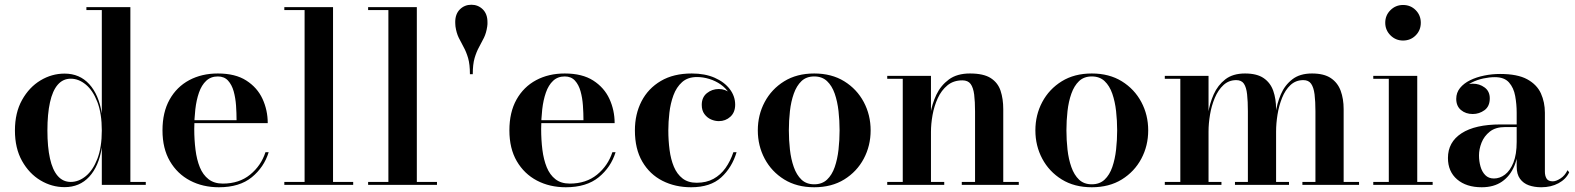

<svg xmlns="http://www.w3.org/2000/svg" viewBox="-20 -780 6644 810"><path d="M252.5 9.5Q198.5 9.5 150.8 -19Q103 -47.5 73 -101Q43 -154.5 43 -229.5Q43 -304.5 73 -358.2Q103 -412 150.8 -440.8Q198.5 -469.5 252.5 -469.5Q316 -469.5 356.5 -425Q397 -380.5 409.5 -301.5V-737.5H344.5V-750H530V-12.5H595V0H409.5V-157.5Q397 -78.5 356.5 -34.5Q316 9.5 252.5 9.5ZM278.5 -12.5Q312 -12.5 342 -37Q372 -61.5 390.8 -110Q409.5 -158.5 409.5 -229.5Q409.5 -301 390.8 -349.8Q372 -398.5 342 -423.2Q312 -448 278.5 -448Q245.5 -448 223.5 -422.5Q201.5 -397 190.8 -348Q180 -299 180 -229.5Q180 -160 190.8 -111.5Q201.5 -63 223.5 -37.8Q245.5 -12.5 278.5 -12.5Z M903.5 10Q835.5 10 781.8 -18.2Q728 -46.5 696.8 -100Q665.5 -153.5 665.5 -230Q665.5 -306.5 695.5 -360Q725.5 -413.5 778.2 -441.8Q831 -470 899 -470Q973 -470 1019.2 -440.2Q1065.5 -410.5 1087.5 -362.8Q1109.5 -315 1109.5 -260.5H732.5V-273H978Q978 -302.5 975.8 -334.8Q973.5 -367 965.8 -394.8Q958 -422.5 942 -440Q926 -457.5 899 -457.5Q869.5 -457.5 850 -439.2Q830.5 -421 819.5 -389.5Q808.5 -358 804 -318.5Q799.5 -279 799.5 -236Q799.5 -190 804.8 -148.2Q810 -106.5 823 -74.5Q836 -42.5 859.8 -24Q883.5 -5.5 920 -5.5Q989 -5.5 1035.2 -43.2Q1081.5 -81 1100 -138H1113.5Q1094 -74.5 1042.2 -32.2Q990.5 10 903.5 10Z M1385 -750V-12.5H1470V0H1179.5V-12.5H1265V-737.5H1179.5V-750Z M1738.5 -750V-12.5H1823.5V0H1533V-12.5H1618.5V-737.5H1533V-750Z M1962.5 -467Q1962.5 -508.5 1954.8 -535Q1947 -561.5 1936 -581.2Q1925 -601 1915.2 -621Q1905.5 -641 1901.5 -668.5Q1901 -674 1900.8 -678.2Q1900.5 -682.5 1900.5 -687Q1900.5 -721 1920.2 -740.5Q1940 -760 1968.5 -760Q1997 -760 2016.8 -740.5Q2036.5 -721 2036.5 -687Q2036.5 -682.5 2036.5 -678.2Q2036.5 -674 2035.5 -668.5Q2031.5 -641 2021.8 -621Q2012 -601 2001 -581.2Q1990 -561.5 1982.2 -535Q1974.5 -508.5 1974.5 -467Z M2367 10Q2299 10 2245.2 -18.2Q2191.5 -46.5 2160.2 -100Q2129 -153.5 2129 -230Q2129 -306.5 2159 -360Q2189 -413.5 2241.8 -441.8Q2294.5 -470 2362.5 -470Q2436.5 -470 2482.8 -440.2Q2529 -410.5 2551 -362.8Q2573 -315 2573 -260.5H2196V-273H2441.5Q2441.5 -302.5 2439.2 -334.8Q2437 -367 2429.2 -394.8Q2421.5 -422.5 2405.5 -440Q2389.5 -457.5 2362.5 -457.5Q2333 -457.5 2313.5 -439.2Q2294 -421 2283 -389.5Q2272 -358 2267.5 -318.5Q2263 -279 2263 -236Q2263 -190 2268.2 -148.2Q2273.5 -106.5 2286.5 -74.5Q2299.5 -42.5 2323.2 -24Q2347 -5.5 2383.5 -5.5Q2452.5 -5.5 2498.8 -43.2Q2545 -81 2563.5 -138H2577Q2557.5 -74.5 2505.8 -32.2Q2454 10 2367 10Z M2895.5 10Q2828.5 10 2774.8 -17.2Q2721 -44.5 2689.8 -98Q2658.5 -151.5 2658.5 -230Q2658.5 -298.5 2686.5 -352.8Q2714.5 -407 2768 -438.5Q2821.5 -470 2898.5 -470Q2954 -470 2995 -452Q3036 -434 3058.8 -404Q3081.5 -374 3081.5 -338.5Q3081.5 -306 3061.2 -287.5Q3041 -269 3012.5 -269Q2996 -269 2979.5 -276.2Q2963 -283.5 2951.8 -298.8Q2940.5 -314 2940.5 -337.5Q2940.5 -369.5 2962.2 -387Q2984 -404.5 3012.5 -404.5Q3039.5 -404.5 3060 -387.5Q3080.5 -370.5 3080.5 -338.5H3069Q3069 -365.5 3055.5 -387Q3042 -408.5 3020.2 -423.8Q2998.5 -439 2972.2 -447Q2946 -455 2920.5 -455Q2881.5 -455 2857.5 -433.5Q2833.5 -412 2821 -377.8Q2808.5 -343.5 2804 -304.5Q2799.5 -265.5 2799.5 -230Q2799.5 -187 2804.8 -147.2Q2810 -107.5 2823 -76.5Q2836 -45.5 2859.5 -27.2Q2883 -9 2919 -9Q2960 -9 2990 -25.5Q3020 -42 3040.8 -71.2Q3061.5 -100.5 3074 -138H3087.5Q3068 -73 3022.5 -31.5Q2977 10 2895.5 10Z M3415 10Q3341.5 10 3288.2 -23Q3235 -56 3206 -110.5Q3177 -165 3177 -230Q3177 -295 3206 -349.5Q3235 -404 3288.2 -437Q3341.5 -470 3415 -470Q3488.5 -470 3541.8 -437Q3595 -404 3624 -349.5Q3653 -295 3653 -230Q3653 -165 3624 -110.5Q3595 -56 3541.8 -23Q3488.5 10 3415 10ZM3415 -2.5Q3448 -2.5 3469 -22.2Q3490 -42 3501.5 -75.2Q3513 -108.5 3517.5 -149Q3522 -189.5 3522 -230Q3522 -271 3517.5 -311.2Q3513 -351.5 3501.5 -384.8Q3490 -418 3469 -437.8Q3448 -457.5 3415 -457.5Q3382 -457.5 3361.2 -437.8Q3340.5 -418 3328.8 -384.8Q3317 -351.5 3312.5 -311.2Q3308 -271 3308 -230Q3308 -189.5 3312.5 -149Q3317 -108.5 3328.8 -75.2Q3340.5 -42 3361.2 -22.2Q3382 -2.5 3415 -2.5Z M3907.5 -460V-12.5H3963.5V0H3723V-12.5H3788.5V-447.5H3723V-460ZM4212.5 -319.5V-12.5H4278V0H4037.5V-12.5H4093.5V-309.5Q4093.5 -351.5 4089.8 -381Q4086 -410.5 4074.8 -425.8Q4063.5 -441 4040 -441Q4002.5 -441 3977 -420Q3951.5 -399 3936.2 -365.8Q3921 -332.5 3914.2 -294.8Q3907.5 -257 3907.5 -223.5L3898.5 -221Q3898.5 -256.5 3905.2 -299.2Q3912 -342 3930.5 -380.8Q3949 -419.5 3983.2 -444.8Q4017.5 -470 4072 -470Q4129.5 -470 4159.8 -450.5Q4190 -431 4201.2 -397Q4212.5 -363 4212.5 -319.5Z M4586 10Q4512.5 10 4459.2 -23Q4406 -56 4377 -110.5Q4348 -165 4348 -230Q4348 -295 4377 -349.5Q4406 -404 4459.2 -437Q4512.5 -470 4586 -470Q4659.5 -470 4712.8 -437Q4766 -404 4795 -349.5Q4824 -295 4824 -230Q4824 -165 4795 -110.5Q4766 -56 4712.8 -23Q4659.5 10 4586 10ZM4586 -2.5Q4619 -2.5 4640 -22.2Q4661 -42 4672.5 -75.2Q4684 -108.5 4688.5 -149Q4693 -189.5 4693 -230Q4693 -271 4688.5 -311.2Q4684 -351.5 4672.5 -384.8Q4661 -418 4640 -437.8Q4619 -457.5 4586 -457.5Q4553 -457.5 4532.2 -437.8Q4511.5 -418 4499.8 -384.8Q4488 -351.5 4483.5 -311.2Q4479 -271 4479 -230Q4479 -189.5 4483.5 -149Q4488 -108.5 4499.8 -75.2Q4511.5 -42 4532.2 -22.2Q4553 -2.5 4586 -2.5Z M5078.5 -460V-12.5H5133V0H4894V-12.5H4959.5V-447.5H4894V-460ZM5363.5 -319.5V-12.5H5418V0H5190V-12.5H5244.5V-310.5Q5244.5 -352.5 5241.2 -382Q5238 -411.5 5227.8 -426.8Q5217.5 -442 5195.5 -442Q5164 -442 5141.5 -421.2Q5119 -400.5 5105 -367.2Q5091 -334 5084.8 -296.5Q5078.5 -259 5078.5 -225L5070.5 -222.5Q5070.5 -258 5076.8 -300.5Q5083 -343 5100.2 -381.8Q5117.5 -420.5 5149.2 -445.2Q5181 -470 5232.5 -470Q5282.5 -470 5311 -450.5Q5339.5 -431 5351.5 -397Q5363.5 -363 5363.5 -319.5ZM5648.5 -319.5V-12.5H5713.5V0H5474.5V-12.5H5529.5V-310.5Q5529.5 -352.5 5525.8 -382Q5522 -411.5 5511.2 -426.8Q5500.5 -442 5478.5 -442Q5446.5 -442 5424.2 -421.2Q5402 -400.5 5388.8 -367.2Q5375.5 -334 5369.5 -296.5Q5363.5 -259 5363.5 -225L5355.5 -222.5Q5355.5 -258 5361.2 -300.5Q5367 -343 5383.5 -381.8Q5400 -420.5 5431.8 -445.2Q5463.5 -470 5515 -470Q5565.5 -470 5594.5 -450.5Q5623.5 -431 5636 -397Q5648.5 -363 5648.5 -319.5Z M5899 -609Q5868 -609 5846 -631Q5824 -653 5824 -684Q5824 -715.5 5846 -737.2Q5868 -759 5899 -759Q5931 -759 5952.5 -737.2Q5974 -715.5 5974 -684Q5974 -652.5 5952.5 -630.8Q5931 -609 5899 -609ZM5959 -460V-12.5H6024V0H5773.5V-12.5H5839V-447.5H5773.5V-460Z M6482 10Q6453.5 10 6430 1.8Q6406.5 -6.5 6392.5 -25.8Q6378.5 -45 6378.5 -77.5V-304.5Q6378.5 -340.5 6372.2 -375Q6366 -409.5 6346.2 -432Q6326.5 -454.5 6286.5 -454.5Q6263.5 -454.5 6237.8 -449Q6212 -443.5 6189.5 -432.2Q6167 -421 6153 -403.8Q6139 -386.5 6139 -363H6124.5Q6124.5 -392 6145.5 -409.5Q6166.5 -427 6193 -427Q6221.5 -427 6243.2 -411Q6265 -395 6265 -365Q6265 -331.5 6242.8 -315.2Q6220.5 -299 6193 -299Q6163.5 -299 6143.5 -315.8Q6123.5 -332.5 6123.5 -363Q6123.5 -389 6139.5 -408.8Q6155.5 -428.5 6182 -441.5Q6208.5 -454.5 6241.5 -461.2Q6274.5 -468 6308.5 -468Q6382 -468 6423 -445.5Q6464 -423 6480.8 -385.8Q6497.5 -348.5 6497.5 -304.5V-55.5Q6497.5 -38.5 6504.5 -26.8Q6511.5 -15 6531 -15Q6544.5 -15 6563.2 -27Q6582 -39 6593 -62L6600 -53Q6586.5 -24 6555 -7Q6523.5 10 6482 10ZM6231 10Q6166 10 6127.2 -23.2Q6088.5 -56.5 6088.5 -113.5Q6088.5 -180.5 6146 -217.8Q6203.5 -255 6310 -255H6425V-244H6330Q6289.5 -244 6265.2 -224.8Q6241 -205.5 6230.2 -178Q6219.5 -150.5 6219.5 -124.5Q6219.5 -100 6225.8 -77.8Q6232 -55.5 6246 -41.2Q6260 -27 6282.5 -27Q6307.5 -27 6329.2 -43.5Q6351 -60 6364.8 -94.2Q6378.5 -128.5 6378.5 -181.5H6386.5Q6386.5 -123.5 6368.8 -80.5Q6351 -37.5 6316.5 -13.8Q6282 10 6231 10Z"/></svg>

Font: Bodoni Moda 18pt SemiBold
Style: Regular
Weight: 600
Designer: Owen Earl
Foundry: indestructible type
Version: Version 2.005